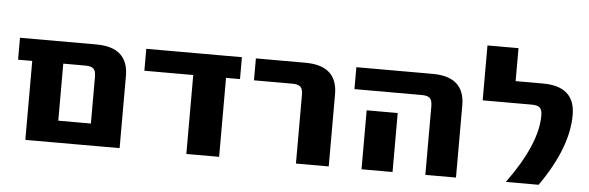

<svg xmlns="http://www.w3.org/2000/svg" viewBox="-46 -838 3026 986"><g transform="rotate(5 1467.0 -345.0)"><path d="M437 -354Q437 -384 425 -395.5Q413 -407 383 -407H269V-113H437ZM269 0H109V-407H36V-520H429Q595 -520 595 -372V0Z M1108 0H939V-407H687V-520H1180V-407H1108Z M1252 -407V-520H1507Q1673 -520 1673 -372V0H1504V-354Q1504 -384 1492 -395.5Q1480 -407 1450 -407Z M2002 -304V-160V0H1842V-160V-304ZM1770 -407V-520H2163Q2329 -520 2329 -372V0H2171V-354Q2171 -384 2159 -395.5Q2147 -407 2117 -407Z M2586 0Q2738 -208 2738 -356Q2738 -384 2726 -395.5Q2714 -407 2684 -407H2431V-690H2591V-520H2732Q2898 -520 2898 -372Q2898 -204 2755 0Z"/></g></svg>

Font: Mplus 1p ExtraBold
Style: Regular
Weight: 800
Version: Version 1.061